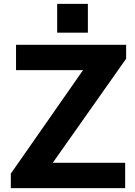

<svg xmlns="http://www.w3.org/2000/svg" viewBox="-20 -974 699 994"><path d="M628 0V-131H253L633 -670V-742H63V-611H410L36 -75V0ZM276 -954V-805H435V-954Z"/></svg>

Font: Cheyenne Sans
Style: Bold
Weight: 700
Designer: The Public Sans project authors (U.S. Web Design System), Libre Franklin designed by Pablo Impallari and Rodrigo Fuenzal
Foundry: The Cheyenne Sans Project Authors
Version: Version 2.007